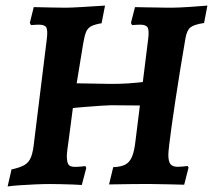

<svg xmlns="http://www.w3.org/2000/svg" viewBox="-20 -669 774 698"><path d="M7.7 8.8 21.9 -53.1Q52.8 -59.6 69.3 -69.3Q85.7 -78.9 93.2 -99Q100.8 -119.2 104.3 -156L150.1 -526.7Q154.1 -558.8 148.4 -569.1Q142.6 -579.3 121.5 -579.3Q116.5 -579.3 107.9 -578.8Q99.3 -578.3 92.7 -577.8L88.4 -585.7L102.7 -643.2Q128.6 -642.6 162.7 -641.8Q196.9 -641 217.7 -641Q237.4 -641 275.1 -643.3Q312.9 -645.6 361.8 -648.7L349.3 -584.5Q324.9 -580.5 312 -573.9Q299.2 -567.3 293.1 -553.2Q287.1 -539 282.4 -510.5L248.5 -303.8L230.4 -165.3Q227.8 -145.5 224.8 -124.4Q221.9 -103.4 223.6 -90.4Q224.7 -74.1 231.3 -68.2Q237.9 -62.3 254.1 -62.3Q263.3 -62.3 273.5 -63.3Q283.8 -64.3 290 -65.3Q290.9 -63.8 292 -61.9Q293.2 -60 293.7 -58.6L277.4 3.5Q265.7 2.5 243.9 1.7Q222 1 199.3 0.5Q176.5 0 162 0Q138.9 0 108.7 1.3Q78.5 2.6 51.2 4.5Q24 6.3 7.7 8.8ZM226.9 -274.3 244.2 -366.4Q279.2 -365.9 314 -365.2Q348.9 -364.5 383.4 -364Q417.5 -364 445.5 -365.8Q473.4 -367.7 515 -372.4L501.7 -285.4L382.9 -286.4Q374.2 -286.4 348.8 -284.7Q323.3 -282.9 290.8 -280.4Q258.3 -277.9 226.9 -274.3ZM649.6 2.5Q630 2 598.3 1.2Q566.6 0.5 530.6 0H491.5Q474.4 0 452 0.3Q429.5 0.5 408.8 1Q388.1 1.5 376.4 1.5L391.6 -61.3Q419 -62.3 434.9 -70.3Q450.7 -78.4 459.5 -98.4Q468.2 -118.5 472.3 -154.9L518.6 -526.7Q522.6 -557.8 516.9 -568.6Q511.2 -579.3 490.1 -579.3Q484.1 -579.3 475.5 -578.8Q466.9 -578.3 460.2 -577.8L456 -585.7L470.8 -643.2Q470.8 -643.2 481.8 -642.9Q492.8 -642.6 509.8 -642.3Q526.8 -642.1 545.6 -641.8Q564.5 -641.5 580.2 -641.2Q596 -641 604 -641Q632.4 -641.4 667.8 -643.7Q703.3 -646.1 734 -648.7L721.9 -585.4Q685.4 -580 672.3 -569.4Q659.2 -558.8 654.2 -529.8Q643.8 -470 634.6 -412.5Q625.4 -355.1 617.6 -303.8Q609.8 -252.6 604.1 -211.4Q598.4 -170.2 595.2 -142.8Q592 -115.5 592 -106.1Q592 -82.1 599.8 -72.3Q607.6 -62.6 625.8 -62.6Q634.5 -62.6 644.5 -63.6Q654.6 -64.6 662.1 -65.6Q663 -63.7 664.2 -62.3Q665.4 -60.9 665.3 -59Z"/></svg>

Font: Alegreya
Style: Italic
Weight: 400
Italic angle: -7°
Designer: Juan Pablo del Peral
Foundry: Huerta Tipografica
Version: Version 2.009